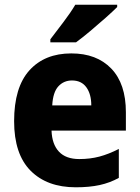

<svg xmlns="http://www.w3.org/2000/svg" viewBox="-20 -786 593 816"><path d="M283 -559Q391 -559 453 -494.5Q515 -430 515 -309V-231H199Q201 -173 230.5 -141.5Q260 -110 317 -110Q363 -110 402.5 -120.5Q442 -131 485 -153V-30Q447 -9 403.5 0.5Q360 10 302 10Q180 10 110 -60.5Q40 -131 40 -271Q40 -415 105 -487Q170 -559 283 -559ZM286 -444Q251 -444 228 -419Q205 -394 202 -338H368Q368 -386 347 -415Q326 -444 286 -444ZM478 -756Q460 -738 428.5 -710Q397 -682 363 -653.5Q329 -625 303 -606H194V-619Q219 -652 249.5 -692Q280 -732 300 -766H478Z"/></svg>

Font: Noto Sans Gujarati SemiCondensed ExtraBold
Style: Regular
Weight: 800
Width: 4
Designer: Jelle Bosma - Monotype Design Team, Universal Thirst
Foundry: Monotype Imaging Inc.
Version: Version 2.106; ttfautohint (v1.8.4.7-5d5b)